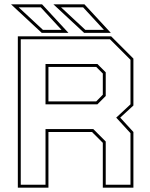

<svg xmlns="http://www.w3.org/2000/svg" viewBox="-20 -868 694 888"><path d="M62.5 0V-700H494L597 -597V-380L536 -324L597 -257.5V0H455.5V-207.5L405.5 -257.5H204V0ZM76 -13.5H190.5V-271H411.5L469 -213.5V-13.5H583.5V-252L517.5 -324L583.5 -385.5V-591.5L488.5 -686.5H76ZM204 -399H425L455.5 -430V-528L425 -558.5H204ZM190.5 -385.5V-572H430.5L469 -533.5V-424L430.5 -385.5ZM492.5 -716H369L227 -848H370.5ZM460.5 -730 364.5 -834H262.5L374.5 -730ZM296.5 -716H173L31 -848H174.5ZM264.5 -730 168.5 -834H66.5L178.5 -730Z"/></svg>

Font: Tourney Thin Thin
Style: Regular
Weight: 250
Version: Version 1.015